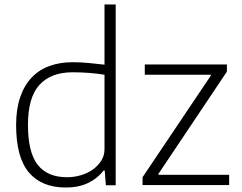

<svg xmlns="http://www.w3.org/2000/svg" viewBox="-20 -828 1082 858"><path d="M617 -36 922 -490V-494H627V-540H994V-508L688 -51V-47H1004V-1H617ZM274 10Q166 10 109 -57.5Q52 -125 52 -269Q52 -340 70 -393Q88 -446 121 -481Q154 -516 200.5 -533Q247 -550 304 -550Q345 -550 381 -546Q417 -542 447 -539V-808H497V0H453L448 -66H443Q414 -29 372 -9.5Q330 10 274 10ZM280 -36Q311 -36 341.5 -45Q372 -54 395 -70.5Q418 -87 432.5 -110Q447 -133 447 -161V-494Q417 -499 380.5 -502Q344 -505 304 -505Q208 -505 156.5 -449Q105 -393 105 -270Q105 -147 148.5 -91.5Q192 -36 280 -36Z"/></svg>

Font: Encode Sans Normal
Style: ExtraLight
Weight: 200
Designer: Pablo Impallari, Andres Torresi
Foundry: Pablo Impallari, Andres Torresi
Version: Version 1.000; ttfautohint (v1.00) -l 8 -r 50 -G 200 -x 14 -